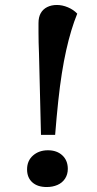

<svg xmlns="http://www.w3.org/2000/svg" viewBox="-20 -738 392 773"><path d="M137 -522Q136 -545 135.5 -566.5Q135 -588 135 -607.5Q135 -627 135 -645Q135 -669 144 -685Q153 -701 170 -709.5Q187 -718 209 -718Q231 -718 253.5 -708.5Q276 -699 291 -683Q278 -651 267 -614.5Q256 -578 246.5 -535.5Q237 -493 229 -442.5Q221 -392 214.5 -331Q208 -270 202 -195H145ZM89 -56Q89 -91 113 -112Q137 -133 173 -133Q209 -133 231 -112.5Q253 -92 253 -58Q253 -36 242 -19Q231 -2 211.5 6.5Q192 15 168 15Q131 15 110 -4Q89 -23 89 -56Z"/></svg>

Font: Literata 18pt SemiBold
Style: Italic
Weight: 600
Italic angle: -2°
Designer: Latin by Veronika Burian and Jose Scaglione. Greek by Irene Vlachou. Cyrillic by Vera Evstafieva
Foundry: TypeTogether
Version: Version 3.103;gftools[0.9.29]